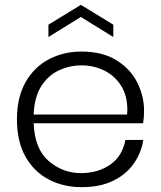

<svg xmlns="http://www.w3.org/2000/svg" viewBox="-20 -766 665 793"><path d="M50 0ZM50 0ZM317 7Q242 7 181.5 -24.5Q121 -56 85.5 -118.5Q50 -181 50 -273Q50 -364 85.5 -426.5Q121 -489 181.5 -521Q242 -553 317 -553Q403 -553 460.5 -517.5Q518 -482 546.5 -426Q575 -370 575 -308Q575 -280 571 -257H119Q123 -151 181 -101Q239 -51 314 -51Q384 -51 434.5 -85.5Q485 -120 498 -188H572Q563 -133 531.5 -89Q500 -45 446.5 -19Q393 7 317 7ZM505 -293 506 -311Q506 -372 479.5 -413Q453 -454 410 -475Q367 -496 317 -496Q267 -496 222.5 -475Q178 -454 150 -409.5Q122 -365 119 -293ZM448 -613 314 -696 180 -613V-664L314 -746L448 -664Z"/></svg>

Font: Ulagadi Sans Light
Style: Regular
Weight: 300
Designer: Ninad Kale (Devanagari), Jonny Pinhorn (Latin)
Foundry: Indian Type Foundry
Version: Version 3.01;March 29, 2020;FontCreator 12.0.0.2522 64-bit; 